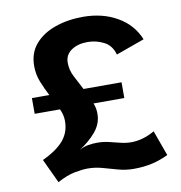

<svg xmlns="http://www.w3.org/2000/svg" viewBox="-78 -752 791 837"><g transform="rotate(-10 317.0 -333.5)"><path d="M113.9 12 63.9 -94.8Q90.9 -107.3 113.3 -121.9Q135.6 -136.6 152.6 -154.3Q169.6 -172.1 178.8 -194.7Q188.1 -217.2 188.1 -246.3Q188.1 -259 185 -272.3Q181.9 -285.7 175.6 -299.3H63.4V-369H140.4Q124.4 -399.8 110.8 -433.4Q97.3 -467.1 97.3 -504.5Q97.3 -562.3 130.6 -601Q163.9 -639.8 220.1 -659.5Q276.3 -679.2 343.4 -679.2Q429.9 -679.2 495 -641.7Q560.2 -604.2 587.3 -536.9L461.3 -491.6Q449.9 -533.1 416.1 -550.3Q382.4 -567.6 344.3 -567.6Q301.1 -567.6 272.5 -548.1Q243.9 -528.6 243.9 -493.4Q243.9 -460.6 259.8 -430.3Q275.7 -399.9 291.9 -369H460.2V-299.3H323.9Q329 -287.1 331 -275.6Q332.9 -264.1 332.9 -251.8Q332.9 -208.3 302.6 -172.5Q272.2 -136.7 229.6 -110.3Q249.9 -121.4 269.7 -124.7Q289.6 -128 309.1 -128Q335.9 -128 360.5 -122.2Q385.1 -116.5 409.2 -110.3Q433.4 -104.2 456.8 -104.2Q483.1 -104.2 508.7 -111.7Q534.4 -119.2 560.9 -134.1L601.4 -22.1Q566.8 -5.2 529.7 3.4Q492.6 12 447.9 12Q412.6 12 379.5 2.9Q346.5 -6.2 314.5 -15.3Q282.4 -24.4 248.7 -24.4Q225.7 -24.4 191.5 -17.9Q157.3 -11.4 113.9 12Z"/></g></svg>

Font: Atkinson Hyperlegible Next
Style: Regular
Weight: 400
Designer: Elliott Scott, Megan Eiswerth, Linus Boman, Theodore Petrosky, Letters from Sweden
Foundry: Applied Design Works, Letters from Sweden
Version: Version 2.001